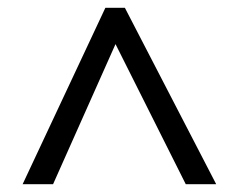

<svg xmlns="http://www.w3.org/2000/svg" viewBox="-20 -739 612 492"><path d="M38 -267 250 -719H300L534 -267H456L276 -626L116 -267Z"/></svg>

Font: Noto Sans Saurashtra
Style: Regular
Weight: 400
Designer: Monotype Design Team
Foundry: Monotype Imaging Inc.
Version: Version 2.001; ttfautohint (v1.8.4.7-5d5b)